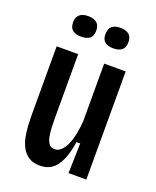

<svg xmlns="http://www.w3.org/2000/svg" viewBox="-136 -788 716 881"><g transform="rotate(20 222.5 -347.5)"><path d="M166 13Q132 13 110.5 -1.5Q89 -16 77 -39Q65 -62 60 -89Q55 -116 53.5 -142Q52 -168 52 -188V-528H157V-216Q157 -194 158 -170.5Q159 -147 163 -126.5Q167 -106 176.5 -93.5Q186 -81 204 -81Q222 -81 236.5 -95.5Q251 -110 261 -134Q271 -158 276.5 -187.5Q282 -217 284 -247V-528H389V-210V0H302L306 -146H288Q279 -90 263 -55Q247 -20 223.5 -3.5Q200 13 166 13ZM298 -608Q272 -608 257.5 -619.5Q243 -631 243 -657Q243 -684 257.5 -696Q272 -708 298 -708Q326 -708 340.5 -696Q355 -684 355 -657Q355 -631 340 -619.5Q325 -608 298 -608ZM141 -608Q115 -608 100 -619.5Q85 -631 85 -658Q85 -684 100 -696Q115 -708 141 -708Q168 -708 183 -696Q198 -684 198 -658Q198 -631 183.5 -619.5Q169 -608 141 -608Z"/></g></svg>

Font: Bricolage Grotesque Condensed Medium
Style: Regular
Weight: 500
Width: 3
Designer: Mathieu Triay
Foundry: Atelier Triay
Version: Version 1.000;gftools[0.9.30]